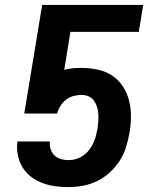

<svg xmlns="http://www.w3.org/2000/svg" viewBox="-20 -755 640 783"><path d="M259 8Q232 8 205.5 4.5Q179 1 154.5 -8Q130 -17 109.5 -32Q89 -47 75 -68Q61 -89 54.5 -114.5Q48 -140 50 -168L51 -178H183V-170Q183 -155 188.5 -141.5Q194 -128 204.5 -119Q215 -110 229.5 -106Q244 -102 259 -102Q275 -102 290.5 -106.5Q306 -111 319.5 -120.5Q333 -130 343 -143Q353 -156 360 -170.5Q367 -185 371 -200.5Q375 -216 378 -231Q380 -246 381 -261.5Q382 -277 381 -291.5Q380 -306 375.5 -320Q371 -334 362.5 -345.5Q354 -357 340.5 -362.5Q327 -368 312 -368Q296 -368 279.5 -363.5Q263 -359 249.5 -348.5Q236 -338 226.5 -323Q217 -308 213 -292H79L152 -735H564L546 -625H267L242 -470Q259 -475 277 -476.5Q295 -478 312 -478Q346 -478 378.5 -471Q411 -464 437 -447Q463 -430 480.5 -403.5Q498 -377 506 -346Q514 -315 514 -281Q514 -247 508 -213Q503 -184 494 -155Q485 -126 468 -99.5Q451 -73 427.5 -51.5Q404 -30 376 -16.5Q348 -3 318 2.5Q288 8 259 8Z"/></svg>

Font: Iosevka SS04 XBd Ex
Style: Italic
Weight: 800
Width: 7
Italic angle: -9°
Monospace: yes
Designer: Belleve Invis
Foundry: Belleve Invis
Version: Version 19.0.0; ttfautohint (v1.8.4)